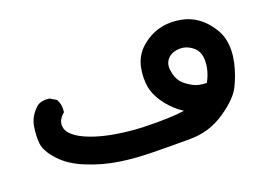

<svg xmlns="http://www.w3.org/2000/svg" viewBox="-57 -271 713 524"><g transform="rotate(-15 299.0 -9.0)"><path d="M223.1 156.2Q175.8 153.3 130.9 139.2Q85.9 125.5 58.6 100.6Q30.8 75.2 25.9 53.2Q21.5 31.7 23.4 3.4Q25.4 -25.9 48.3 -49.8L48.8 -50.3Q61.5 -60.5 82.5 -59.6H83.5L84.5 -59.1L101.1 -51.3L102.5 -50.3L103.5 -49.3Q113.3 -34.7 112.3 -15.1V-13.2L110.8 -11.7Q95.7 3.9 97.4 20.3Q99.1 36.6 115.2 48.3Q132.3 61 162.6 69.3Q193.4 78.1 234.4 81.1Q275.4 84 312 82Q349.1 80.1 383.3 75.7Q408.2 72.8 429.7 67.9Q403.3 53.7 383.8 33.2Q358.9 6.8 351.1 -20Q343.8 -46.4 347.2 -77.6Q349.1 -93.8 355.7 -107.9Q362.3 -122.1 373.5 -133.8Q384.8 -145.5 397.7 -154.1Q410.6 -162.6 424.8 -167.5Q453.6 -177.7 489.3 -173.8Q525.9 -169.4 554.7 -143.6Q568.8 -130.4 578.4 -116.5Q587.9 -102.5 592.3 -86.9Q600.6 -57.1 595.7 -22Q590.8 12.2 579.1 41.5Q567.4 71.8 524.9 106.4Q481.9 141.6 426.3 146.5Q372.6 151.4 318.4 155.3Q263.7 159.2 223.1 156.2ZM509.8 10.3Q522.5 -18.6 521 -47.1Q519.5 -75.7 500.5 -88.4Q481 -101.6 460.4 -98.6Q439.5 -96.2 428.2 -82Q417.5 -67.9 422.4 -47.9Q424.8 -37.1 429 -28.8Q433.1 -20.5 438.5 -14.6Q450.7 -2.9 470.2 5.4Q487.8 12.7 509.8 10.3Z"/></g></svg>

Font: NaikaiFont
Style: SemiBold
Weight: 600
Version: Version 1.89